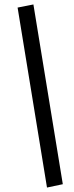

<svg xmlns="http://www.w3.org/2000/svg" viewBox="-20 -775 330 862"><path d="M191 67 59 -741 130 -755 262 52Z"/></svg>

Font: Nunito Sans 12pt ExtraLight 12pt Medium
Style: Italic
Weight: 500
Italic angle: -9°
Version: Version 3.101;gftools[0.9.27]